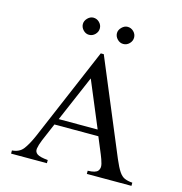

<svg xmlns="http://www.w3.org/2000/svg" viewBox="-123 -973 1027 1084"><g transform="rotate(15 391.0 -431.0)"><path d="M742.7 0H481.9V-18.6Q527.8 -19.5 540.5 -35.4Q553.2 -51.3 546.9 -75.9Q540.5 -100.6 529.3 -127L489.7 -222.2H232.9L188 -116.7Q175.8 -86.4 172.6 -65.9Q169.4 -45.4 185.8 -33.9Q202.1 -22.5 248.5 -18.6V0H39.1V-18.6Q81.5 -21.5 103.5 -49.6Q125.5 -77.6 149.4 -131.8L381.8 -677.7H399.4L629.4 -127Q648.9 -81.1 664.1 -58.6Q679.2 -36.1 697.3 -28.3Q715.3 -20.5 742.7 -18.6ZM476.1 -257.8 363.8 -526.4 248.5 -257.8ZM540.5 -812Q540.5 -792 525.6 -776.9Q510.7 -761.7 490.2 -761.7Q470.2 -761.7 455.3 -777.1Q440.4 -792.5 440.4 -812Q440.4 -830.6 456.1 -846.2Q471.7 -861.8 490.2 -861.8Q510.7 -861.8 525.6 -846.9Q540.5 -832 540.5 -812ZM340.3 -812Q340.3 -792 325.4 -776.9Q310.5 -761.7 290 -761.7Q270.5 -761.7 255.9 -777.1Q241.2 -792.5 241.2 -812Q241.2 -830.6 256.3 -846.2Q271.5 -861.8 290 -861.8Q310.5 -861.8 325.4 -846.9Q340.3 -832 340.3 -812Z"/></g></svg>

Font: BabelStone Englisc
Style: Regular
Weight: 400
Designer: Andrew West
Foundry: BabelStone
Version: Version 1.000 June 24, 2023